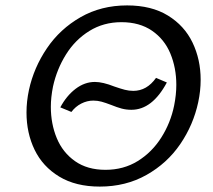

<svg xmlns="http://www.w3.org/2000/svg" viewBox="-20 -684 788 710"><path d="M78 -268Q78 -309 87 -351Q105 -434 153.5 -505.5Q202 -577 278 -620.5Q354 -664 450 -664Q540 -664 601 -626.5Q662 -589 692 -526.5Q722 -464 722 -389Q722 -348 713 -306Q695 -222 646.5 -151Q598 -80 521.5 -37Q445 6 349 6Q260 6 199 -31Q138 -68 108 -130Q78 -192 78 -268ZM624 -294Q632 -334 632 -370Q632 -433 610 -486Q588 -539 542 -570.5Q496 -602 429 -602Q363 -602 310.5 -569.5Q258 -537 224 -482.5Q190 -428 176 -364Q168 -324 168 -289Q168 -226 190 -173Q212 -120 257.5 -88Q303 -56 370 -56Q437 -56 489.5 -88.5Q542 -121 576.5 -175.5Q611 -230 624 -294ZM203 -287Q226 -330 259.5 -355.5Q293 -381 331 -381Q360 -381 403 -364Q426 -356 441.5 -352Q457 -348 473 -348Q523 -348 557 -396L597 -379Q543 -278 466 -278Q447 -278 430 -282.5Q413 -287 391 -296Q370 -304 355.5 -308Q341 -312 325 -312Q302 -312 280.5 -301Q259 -290 244 -270Z"/></svg>

Font: Ysabeau Medium
Style: Italic
Weight: 500
Italic angle: -12°
Designer: Christian Thalmann (Catharsis Fonts)
Version: Version 0.003